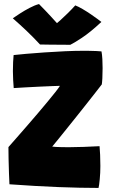

<svg xmlns="http://www.w3.org/2000/svg" viewBox="-20 -918 562 945"><path d="M465 7Q376.5 7 267.2 2.8Q158 -1.5 26.5 -11Q25.5 -30.5 24.2 -65Q23 -99.5 22.2 -135.5Q21.5 -171.5 21.5 -194Q39 -214 62.8 -241Q86.5 -268 113 -298.5Q139.5 -329 165.5 -359.5Q191.5 -390 214 -417.2Q236.5 -444.5 252.8 -465Q269 -485.5 275 -495.5Q263 -495.5 235.8 -494.2Q208.5 -493 174.2 -491.5Q140 -490 106.2 -488Q72.5 -486 47.5 -484.5Q46 -500.5 44.8 -523.8Q43.5 -547 43.5 -567.5Q43.5 -591 44.5 -612Q45.5 -633 47 -647Q68 -649.5 108.5 -653Q149 -656.5 199 -660Q249 -663.5 299 -665.8Q349 -668 389 -668Q402 -668 420.2 -667.8Q438.5 -667.5 455 -666.8Q471.5 -666 479.5 -665Q482.5 -649.5 483.8 -627.2Q485 -605 485 -583Q485 -555.5 483.8 -532.8Q482.5 -510 481 -502.5Q470.5 -489 452 -465.2Q433.5 -441.5 410.2 -412Q387 -382.5 361.8 -351Q336.5 -319.5 312.5 -289.5Q288.5 -259.5 268.8 -235.2Q249 -211 237 -196.5Q243.5 -195.5 255.5 -194.8Q267.5 -194 284.2 -193.8Q301 -193.5 321 -193.5Q353.5 -193.5 392 -195Q430.5 -196.5 470 -198.5Q471.5 -183 472.8 -156Q474 -129 474 -101Q474 -67.5 471 -36.2Q468 -5 465 7ZM350.5 -891.5Q366 -885.5 386.5 -873.5Q407 -861.5 426.8 -848Q446.5 -834.5 461 -823.8Q475.5 -813 479 -810Q423 -758 382.5 -731.5Q342 -705 326 -697.5Q313.5 -697.5 285.5 -697.8Q257.5 -698 227 -698.2Q196.5 -698.5 177 -699Q144.5 -734 112.2 -764.8Q80 -795.5 43 -828Q56 -837 78.2 -851.5Q100.5 -866 125.8 -879.2Q151 -892.5 172 -898Q188.5 -881.5 203 -866.2Q217.5 -851 229.5 -838Q241.5 -825 250.2 -815.2Q259 -805.5 264 -800H255.5Q260 -803 276 -817.5Q292 -832 312.5 -852Q333 -872 350.5 -891.5Z"/></svg>

Font: Grandstander Thin Black
Style: Regular
Weight: 900
Version: Version 1.200